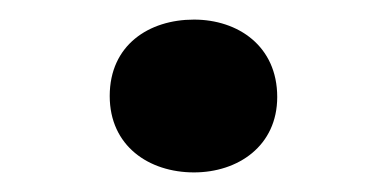

<svg xmlns="http://www.w3.org/2000/svg" viewBox="-20 -344 375 196"><path d="M178 -168C223 -168 263 -195 263 -245C263 -297 223 -324 178 -324C132 -324 92 -298 92 -246C92 -195 132 -168 178 -168Z"/></svg>

Font: Sprat
Style: Bold
Weight: 700
Designer: Ethan Nakache
Foundry: Collletttivo
Version: Version 2.000;Glyphs 3.2 (3217)